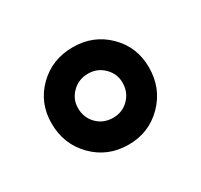

<svg xmlns="http://www.w3.org/2000/svg" viewBox="-68 -792 435 415"><g transform="rotate(-30 149.5 -584.5)"><path d="M28 -586Q28 -637 63 -671.5Q98 -706 150 -706Q201 -706 236 -671.5Q271 -637 271 -586Q271 -534 236 -498.5Q201 -463 150 -463Q98 -463 63 -498.5Q28 -534 28 -586ZM205 -586Q205 -608 189 -624Q173 -640 150 -640Q126 -640 110 -624Q94 -608 94 -586Q94 -562 110 -546Q126 -530 150 -530Q173 -530 189 -546Q205 -562 205 -586Z"/></g></svg>

Font: Lineal Medium
Style: Regular
Weight: 600
Designer: Created by Frank Adebiaye with contributions from Anton Moglia & Ariel Martín Pérez
Created by Frank ADEBIAYE with FontF
Foundry: Velvetyne Type Foundry
Version: Version 2.000